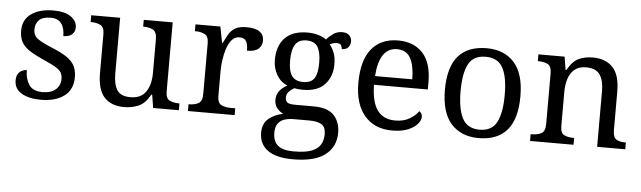

<svg xmlns="http://www.w3.org/2000/svg" viewBox="-50 -755 3951 1183"><g transform="rotate(5 1926.0 -163.5)"><path d="M210 10Q135 10 90 -17Q45 -44 45 -96Q45 -123 56 -138Q67 -153 81.5 -159Q96 -165 108 -165Q108 -113 131.5 -75.5Q155 -38 216 -38Q269 -38 297.5 -63.5Q326 -89 326 -129Q326 -154 315.5 -170Q305 -186 278.5 -201.5Q252 -217 203 -238Q152 -261 118.5 -282.5Q85 -304 68.5 -332.5Q52 -361 52 -404Q52 -472 103.5 -508.5Q155 -545 240 -545Q312 -545 349 -518Q386 -491 386 -453Q386 -426 367.5 -409.5Q349 -393 314 -393Q314 -443 293 -471Q272 -499 228 -499Q177 -499 155 -476.5Q133 -454 133 -419Q133 -381 161.5 -360.5Q190 -340 257 -313Q310 -291 343 -269Q376 -247 391.5 -218Q407 -189 407 -147Q407 -69 353 -29.5Q299 10 210 10Z M724 10Q645 10 602 -36.5Q559 -83 559 -186V-426Q559 -470 534.5 -482Q510 -494 477 -494H474V-536H653V-191Q653 -126 675 -90Q697 -54 758 -54Q824 -54 854 -98.5Q884 -143 884 -216V-422Q884 -469 860 -481.5Q836 -494 802 -494H799V-536H978V-109Q978 -65 1002.5 -53.5Q1027 -42 1060 -42H1063V0H904L891 -81H886Q855 -25 814 -7.5Q773 10 724 10Z M1119 0V-42H1122Q1156 -42 1180 -54.5Q1204 -67 1204 -114V-426Q1204 -470 1179.5 -482Q1155 -494 1122 -494H1119V-536H1273L1292 -437H1297Q1310 -467 1325 -492Q1340 -517 1365 -531.5Q1390 -546 1434 -546Q1489 -546 1515.5 -527Q1542 -508 1542 -473Q1542 -442 1520.5 -422Q1499 -402 1449 -402Q1449 -443 1437 -461.5Q1425 -480 1396 -480Q1368 -480 1349 -458Q1330 -436 1319 -402Q1308 -368 1303 -331.5Q1298 -295 1298 -266V-109Q1298 -65 1322.5 -53.5Q1347 -42 1380 -42H1408V0Z M1788 240Q1684 240 1632 201.5Q1580 163 1580 94Q1580 35 1618 5Q1656 -25 1705 -34Q1685 -43 1667.5 -63.5Q1650 -84 1650 -116Q1650 -146 1665.5 -168Q1681 -190 1715 -210Q1672 -228 1648.5 -269.5Q1625 -311 1625 -361Q1625 -447 1672 -496.5Q1719 -546 1813 -546Q1849 -546 1881 -536Q1913 -526 1927 -513Q1941 -529 1966 -548Q1991 -567 2024 -567Q2054 -567 2068.5 -551.5Q2083 -536 2083 -515Q2083 -494 2070.5 -478.5Q2058 -463 2030 -463Q2030 -474 2023.5 -485.5Q2017 -497 1997 -497Q1974 -497 1954 -485Q1971 -464 1982 -435.5Q1993 -407 1993 -364Q1993 -290 1948.5 -241Q1904 -192 1813 -192Q1801 -192 1785.5 -193.5Q1770 -195 1760 -197Q1741 -187 1727 -172Q1713 -157 1713 -134Q1713 -116 1724.5 -106Q1736 -96 1775 -96H1888Q1977 -96 2015 -54Q2053 -12 2053 53Q2053 139 1988.5 189.5Q1924 240 1788 240ZM1810 -240Q1859 -240 1879 -270Q1899 -300 1899 -365Q1899 -433 1878.5 -465Q1858 -497 1809 -497Q1761 -497 1740 -464Q1719 -431 1719 -364Q1719 -300 1740.5 -270Q1762 -240 1810 -240ZM1790 191Q1862 191 1901 175.5Q1940 160 1955.5 132.5Q1971 105 1971 70Q1971 24 1945 8.5Q1919 -7 1869 -7H1771Q1743 -7 1718 0.5Q1693 8 1677 28Q1661 48 1661 88Q1661 117 1672 140.5Q1683 164 1711 177.5Q1739 191 1790 191Z M2382 10Q2273 10 2211.5 -62Q2150 -134 2150 -264Q2150 -404 2208 -475Q2266 -546 2372 -546Q2469 -546 2524.5 -486Q2580 -426 2580 -307V-261H2247Q2249 -152 2286.5 -102.5Q2324 -53 2396 -53Q2448 -53 2484.5 -74.5Q2521 -96 2539 -123Q2546 -120 2552 -111Q2558 -102 2558 -89Q2558 -69 2539 -46Q2520 -23 2481 -6.5Q2442 10 2382 10ZM2479 -315Q2479 -395 2454.5 -443.5Q2430 -492 2370 -492Q2315 -492 2284.5 -446.5Q2254 -401 2249 -315Z M2917 10Q2809 10 2747 -59Q2685 -128 2685 -269Q2685 -409 2744.5 -477.5Q2804 -546 2920 -546Q3028 -546 3090 -477.5Q3152 -409 3152 -269Q3152 -128 3092.5 -59Q3033 10 2917 10ZM2919 -42Q2994 -42 3024.5 -99.5Q3055 -157 3055 -269Q3055 -381 3024 -437Q2993 -493 2918 -493Q2843 -493 2812.5 -437Q2782 -381 2782 -269Q2782 -157 2813 -99.5Q2844 -42 2919 -42Z M3235 0V-42H3243Q3277 -42 3301 -54.5Q3325 -67 3325 -114V-426Q3325 -470 3301.5 -482Q3278 -494 3245 -494H3240V-536H3402L3415 -455H3420Q3451 -511 3489.5 -528.5Q3528 -546 3576 -546Q3655 -546 3699.5 -499.5Q3744 -453 3744 -350V-114Q3744 -67 3764.5 -54.5Q3785 -42 3819 -42H3824V0H3650V-345Q3650 -410 3625.5 -446Q3601 -482 3540 -482Q3495 -482 3468.5 -459.5Q3442 -437 3430.5 -400Q3419 -363 3419 -320V-109Q3419 -65 3442.5 -53.5Q3466 -42 3499 -42H3504V0Z"/></g></svg>

Font: Noto Serif Dogra
Style: Regular
Weight: 400
Designer: Ek Type
Foundry: Ek Type
Version: Version 1.005